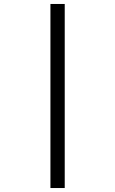

<svg xmlns="http://www.w3.org/2000/svg" viewBox="-20 -812 580 967"><path d="M234 -792H306V135H234Z"/></svg>

Font: uhindi05
Style: Book
Weight: 400
Designer: Jelle Bosma - Monotype Design Team
Foundry: Monotype Imaging Inc.
Version: Version 2.003